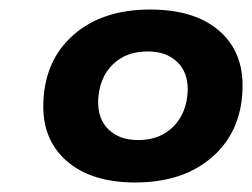

<svg xmlns="http://www.w3.org/2000/svg" viewBox="-20 -757 529 403"><path d="M264 -374Q171 -374 119.5 -419.5Q68 -465 71 -542Q74 -631 134.5 -684Q195 -737 295 -737Q389 -737 440.5 -692Q492 -647 489 -569Q486 -480 425 -427Q364 -374 264 -374ZM270 -463Q316 -463 344 -491.5Q372 -520 374 -566Q375 -605 352 -627Q329 -649 290 -649Q244 -649 216 -621Q188 -593 186 -546Q185 -507 208 -485Q231 -463 270 -463Z"/></svg>

Font: Mona Sans Expanded
Style: Bold Italic
Weight: 700
Width: 7
Italic angle: -11.7°
Designer: Deni Anggara
Foundry: GitHub
Version: Version 1.001;gftools[0.9.33]